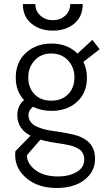

<svg xmlns="http://www.w3.org/2000/svg" viewBox="-20 -710 523 952"><path d="M93.3 -689.9H155.3Q155.3 -655.3 180.4 -632.6Q205.6 -609.9 242.2 -609.9Q278.3 -609.9 303.2 -632.3Q328.1 -654.8 328.1 -689.9H390.1Q390.1 -627.9 348.4 -593Q306.6 -558.1 242.2 -558.1Q177.7 -558.1 135.5 -593.3Q93.3 -628.4 93.3 -689.9ZM247.1 -60.1Q333 -47.9 366.7 -36.1Q437 -11.2 448.7 48.8Q451.2 62 451.2 77.1Q451.2 124 423.6 157.7Q396 191.4 354 206.8Q312 222.2 261.2 222.2Q170.4 222.2 112.8 174.8Q55.2 127.4 55.2 58.1Q55.2 46.9 56.2 40L131.3 -37.1Q65.9 -71.3 65.9 -138.2Q65.9 -185.5 99.1 -213.9Q58.1 -257.8 58.1 -325.2Q58.1 -401.4 108.4 -447.8Q158.7 -494.1 235.8 -494.1Q314.5 -494.1 364.3 -444.3L438 -512.2L474.1 -465.8L393.6 -403.3Q411.1 -366.7 411.1 -325.2Q411.1 -249 361.6 -204.6Q312 -160.2 234.9 -160.2Q184.6 -160.2 143.6 -180.7Q121.1 -162.6 121.1 -140.1Q121.1 -121.1 131.1 -106.7Q141.1 -92.3 160.2 -83.3Q179.2 -74.2 199.7 -68.8Q220.2 -63.5 247.1 -60.1ZM233.9 -444.8Q183.1 -444.8 151.6 -410.2Q120.1 -375.5 120.1 -327.1Q120.1 -274.4 151.1 -242.7Q182.1 -210.9 233.9 -210.9Q286.1 -210.9 317.6 -242.7Q349.1 -274.4 349.1 -327.1Q349.1 -376.5 317.1 -410.6Q285.2 -444.8 233.9 -444.8ZM268.1 165Q321.3 165 359.6 143.1Q397.9 121.1 397.9 80.1Q397.9 67.4 393.8 57.1Q389.6 46.9 384 39.8Q378.4 32.7 367.2 26.6Q356 20.5 346.7 16.8Q337.4 13.2 320.8 9.5Q304.2 5.9 293.2 4.2Q282.2 2.4 262 -0.7Q241.7 -3.9 231 -5.9Q203.6 -10.7 180.2 -17.6L113.8 59.1Q112.8 100.1 154.8 132.6Q196.8 165 268.1 165Z"/></svg>

Font: HK Grotesk Light
Style: Regular
Weight: 300
Designer: Alfredo Marco Pradil and Stefan Peev
Foundry: Hanken Design Co.
Version: Version 1.045;PS 001.045;hotconv 1.0.88;makeotf.lib2.5.64775